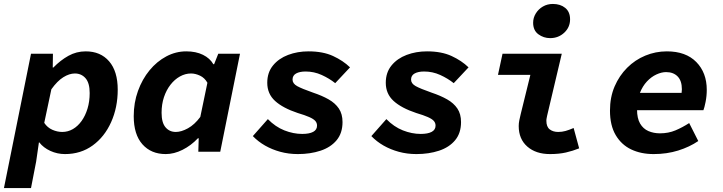

<svg xmlns="http://www.w3.org/2000/svg" viewBox="-42 -768 3662 972"><path d="M-22 184 115 -496H226L225 -426H228Q264 -463 304.5 -485.5Q345 -508 392 -508Q467 -508 510.5 -457.5Q554 -407 554 -314Q554 -224 520.5 -149.5Q487 -75 427 -31.5Q367 12 287 12Q248 12 213 -4Q178 -20 157 -47H155L141 50L115 184ZM273 -100Q302 -100 327 -114.5Q352 -129 371 -155.5Q390 -182 401 -218Q412 -254 412 -297Q412 -348 391 -372Q370 -396 337 -396Q309 -396 278.5 -377Q248 -358 218 -316L182 -146Q198 -122 223 -111Q248 -100 273 -100Z M797 12Q723 12 679 -37.5Q635 -87 635 -180Q635 -248 656.5 -307.5Q678 -367 715 -412Q752 -457 800 -482.5Q848 -508 901 -508Q950 -508 985.5 -490.5Q1021 -473 1038 -443H1042L1063 -496H1173L1073 0H962L964 -68H960Q925 -31 882 -9.5Q839 12 797 12ZM848 -100Q876 -100 909.5 -118.5Q943 -137 972 -176L1008 -349Q994 -374 970.5 -385Q947 -396 925 -396Q896 -396 869 -381Q842 -366 821 -339Q800 -312 788 -276Q776 -240 776 -197Q776 -147 796 -123.5Q816 -100 848 -100Z M1466 12Q1419 12 1377 0.5Q1335 -11 1300 -31Q1265 -51 1238 -79L1314 -165Q1352 -126 1397.5 -108Q1443 -90 1488 -90Q1524 -90 1543.5 -100.5Q1563 -111 1563 -132Q1563 -146 1554 -156Q1545 -166 1523.5 -175.5Q1502 -185 1465 -196Q1390 -221 1350.5 -257Q1311 -293 1311 -349Q1311 -401 1340 -436.5Q1369 -472 1416.5 -490Q1464 -508 1520 -508Q1593 -508 1644 -484.5Q1695 -461 1730 -427L1655 -347Q1625 -371 1586.5 -388.5Q1548 -406 1505 -406Q1475 -406 1457 -396Q1439 -386 1439 -365Q1439 -345 1462.5 -332Q1486 -319 1543 -299Q1588 -284 1621.5 -265Q1655 -246 1673.5 -218.5Q1692 -191 1692 -150Q1692 -94 1662 -58Q1632 -22 1580.5 -5Q1529 12 1466 12Z M2066 12Q2019 12 1977 0.5Q1935 -11 1900 -31Q1865 -51 1838 -79L1914 -165Q1952 -126 1997.5 -108Q2043 -90 2088 -90Q2124 -90 2143.5 -100.5Q2163 -111 2163 -132Q2163 -146 2154 -156Q2145 -166 2123.5 -175.5Q2102 -185 2065 -196Q1990 -221 1950.5 -257Q1911 -293 1911 -349Q1911 -401 1940 -436.5Q1969 -472 2016.5 -490Q2064 -508 2120 -508Q2193 -508 2244 -484.5Q2295 -461 2330 -427L2255 -347Q2225 -371 2186.5 -388.5Q2148 -406 2105 -406Q2075 -406 2057 -396Q2039 -386 2039 -365Q2039 -345 2062.5 -332Q2086 -319 2143 -299Q2188 -284 2221.5 -265Q2255 -246 2273.5 -218.5Q2292 -191 2292 -150Q2292 -94 2262 -58Q2232 -22 2180.5 -5Q2129 12 2066 12Z M2742 12Q2671 12 2627.5 -26Q2584 -64 2584 -130Q2584 -144 2587 -159Q2590 -174 2594 -190L2643 -389H2479L2502 -496H2802L2728 -183Q2727 -177 2725.5 -170.5Q2724 -164 2724 -157Q2724 -126 2741 -113Q2758 -100 2784 -100Q2803 -100 2821 -105Q2839 -110 2862 -120L2890 -17Q2858 -4 2823 4Q2788 12 2742 12ZM2743 -575Q2710 -575 2683.5 -594.5Q2657 -614 2657 -653Q2657 -678 2670.5 -700Q2684 -722 2706.5 -735Q2729 -748 2757 -748Q2795 -748 2819.5 -728Q2844 -708 2844 -670Q2844 -630 2814.5 -602.5Q2785 -575 2743 -575Z M3267 12Q3203 12 3153.5 -11.5Q3104 -35 3075 -84Q3046 -133 3046 -208Q3046 -276 3069.5 -330.5Q3093 -385 3133 -425Q3173 -465 3225 -486.5Q3277 -508 3334 -508Q3430 -508 3483 -454Q3536 -400 3536 -313Q3536 -282 3530 -252Q3524 -222 3519 -210H3149L3164 -298H3444L3404 -278Q3407 -286 3408.5 -296.5Q3410 -307 3410 -316Q3410 -359 3388.5 -381Q3367 -403 3330 -403Q3307 -403 3281 -391Q3255 -379 3233 -355.5Q3211 -332 3197 -296.5Q3183 -261 3183 -214Q3183 -169 3198.5 -142.5Q3214 -116 3240.5 -104.5Q3267 -93 3299 -93Q3342 -93 3377.5 -108Q3413 -123 3447 -145L3493 -54Q3449 -24 3391.5 -6Q3334 12 3267 12Z"/></svg>

Font: Source Code Pro ExtraLight
Style: Bold Italic
Weight: 700
Italic angle: -11°
Monospace: yes
Version: Version 1.016;hotconv 1.0.116;makeotfexe 2.5.65601